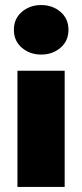

<svg xmlns="http://www.w3.org/2000/svg" viewBox="-20 -740 326 760"><path d="M35 -622Q35 -666 66.5 -693Q98 -720 143 -720Q188 -720 219.5 -693Q251 -666 251 -622Q251 -578 219.5 -551Q188 -524 143 -524Q98 -524 66.5 -551Q35 -578 35 -622ZM49 -460H236V0H49Z"/></svg>

Font: Jost* Black
Style: Regular
Weight: 900
Version: Version 3.7